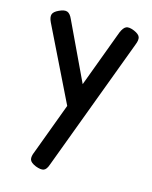

<svg xmlns="http://www.w3.org/2000/svg" viewBox="-106 -550 659 831"><g transform="rotate(15 223.5 -134.0)"><path d="M134 205Q110 195 106 182Q102 169 112 146L333 -448Q343 -472 355.5 -477.5Q368 -483 392 -473Q415 -463 419 -450.5Q423 -438 414 -416L191 181Q183 205 170.5 209.5Q158 214 134 205ZM209 -59 35 -414Q25 -435 29 -448Q33 -461 55 -471Q78 -482 91.5 -477.5Q105 -473 115 -450L258 -148Z"/></g></svg>

Font: Fredoka SemiCondensed
Style: Regular
Weight: 400
Width: 4
Designer: Ben Nathan
Foundry: Milena B. Brandão, Ben Nathan
Version: Version 2.001